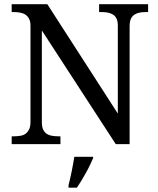

<svg xmlns="http://www.w3.org/2000/svg" viewBox="-20 -681 746 907"><path d="M526.9 0 177.7 -537.1V-104.5Q177.7 -82.5 183.8 -69.3Q189.9 -56.2 200.4 -49.1Q210.9 -42 225.1 -39.6Q239.3 -37.1 254.4 -37.1H265.6V0H35.2V-37.1H46.9Q61.5 -37.1 76.4 -39.6Q91.3 -42 100.8 -49.1Q110.4 -56.2 117.2 -69.3Q124 -82.5 124 -104.5V-559.6Q124 -580.1 117.2 -592.5Q110.4 -605 100.1 -611.8Q89.8 -618.7 75.2 -621.3Q60.5 -624 46.9 -624H35.2V-661.1H203.6L536.6 -144.5V-559.6Q536.6 -580.1 530.8 -592.5Q524.9 -605 514.2 -611.8Q503.4 -618.7 490 -621.3Q476.6 -624 460 -624H448.2V-661.1H679.7V-624H669.4Q652.3 -624 638.7 -621.3Q625 -618.7 614.3 -611.3Q603.5 -604 597.9 -591.1Q592.3 -578.1 592.3 -555.2V0ZM303.7 194.3Q311.5 164.1 318.8 127.7Q326.2 91.3 331.1 59.6H419.9V65.9Q413.6 80.6 405 98.6Q396.5 116.7 385.5 136.2Q374.5 155.8 363.8 173.6Q353 191.4 343.3 205.6H303.7Z"/></svg>

Font: MUA Office
Style: Regular
Weight: 400
Designer: Khon Soe Zaw Thu
Foundry: Myanmar Unicode
Version: Version 2.10 June 24, 2017